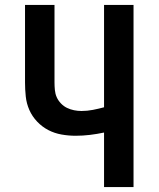

<svg xmlns="http://www.w3.org/2000/svg" viewBox="-20 -755 640 775"><path d="M400 0V-220Q372 -214 343 -210.5Q314 -207 285 -207Q257 -207 228.5 -212Q200 -217 175 -230Q150 -243 130 -264Q110 -285 98.5 -311Q87 -337 84 -365.5Q81 -394 81 -422V-735H200V-422Q200 -407 201.5 -391.5Q203 -376 209 -362.5Q215 -349 226 -337.5Q237 -326 250.5 -319.5Q264 -313 279 -310Q294 -307 309 -307Q332 -307 355 -311.5Q378 -316 400 -322V-735H519V0Z"/></svg>

Font: Iosevka SS04 Extended
Style: Bold
Weight: 700
Width: 7
Monospace: yes
Designer: Belleve Invis
Foundry: Belleve Invis
Version: Version 19.0.0; ttfautohint (v1.8.4)